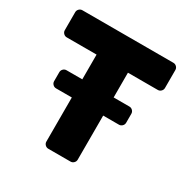

<svg xmlns="http://www.w3.org/2000/svg" viewBox="-159 -840 959 981"><g transform="rotate(30 320.0 -350.0)"><path d="M412 -27Q412 -16 404 -8Q396 0 385 0H254Q243 0 235 -8Q227 -16 227 -27V-287H134Q123 -287 115 -295Q107 -303 107 -314V-367Q107 -378 115 -386Q123 -394 134 -394H227V-540H51Q40 -540 32 -548Q24 -556 24 -567V-673Q24 -684 32 -692Q40 -700 51 -700H588Q599 -700 607 -692Q615 -684 615 -673V-567Q615 -556 607 -548Q599 -540 588 -540H412V-394H505Q516 -394 524 -386Q532 -378 532 -367V-314Q532 -303 524 -295Q516 -287 505 -287H412Z"/></g></svg>

Font: Rubik
Style: Regular
Weight: 700
Designer: Hubert & Fischer
Foundry: Hubert & Fischer
Version: Version 1.100